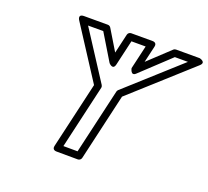

<svg xmlns="http://www.w3.org/2000/svg" viewBox="-149 -1070 1382 1278"><g transform="rotate(20 542.5 -430.5)"><path d="M503.6 -25.1 403.1 -25.6 507 -475.8C508.6 -482.5 506.8 -490.2 503.6 -495L283 -835.7H390.6L503.1 -649.8C503.1 -649.8 537.9 -609.8 548.9 -657.1L590.1 -835.7H690.8L652.1 -668.4C652.1 -668.4 661.9 -614.8 693.6 -644.5L897.6 -835.7H990.3L617.9 -500C614.1 -496.5 611.2 -491.2 610.3 -487ZM523.4 25C534.3 25.1 545.2 17.2 547.9 5.7L657.2 -468.1L1072.1 -842.2C1108.1 -874.6 1055.4 -885.7 1055.4 -885.7H887.8C882.8 -885.7 875.4 -883.4 870.7 -879L719.3 -737.2L746.6 -855.1C753.2 -883.7 728.3 -885.7 722.2 -885.7H570.2C559.5 -885.7 548.5 -877.9 545.9 -866.3L514 -728.4L426.1 -873.7C421.6 -881.1 413.3 -885.7 404.7 -885.7H237C188.8 -885.7 216.1 -847.1 216.1 -847.1L455.9 -476.7L347.3 -6.4C340.8 22 365.3 24.2 371.5 24.2Z"/></g></svg>

Font: Stormning Aesir
Style: Bold
Weight: 400
Designer: Robert Jablonski, Mew Too
Foundry: Cannot Into Space Fonts
Version: Version 0.90